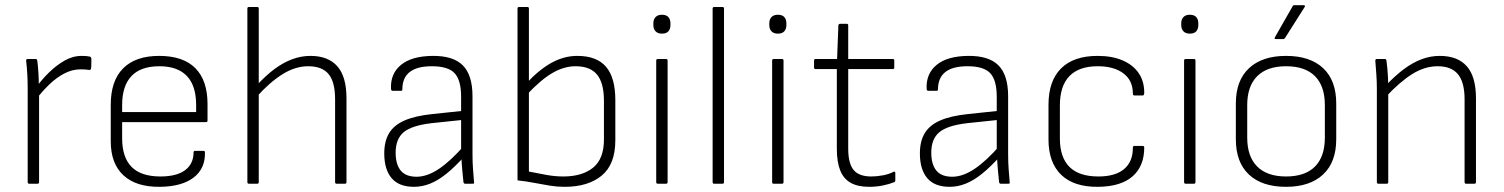

<svg xmlns="http://www.w3.org/2000/svg" viewBox="-20 -710 5811 742"><path d="M93 0Q87 0 87 -6V-368Q87 -397 85.5 -423Q84 -449 81 -476Q81 -482 87 -482H118Q123 -482 124 -476Q127 -454 128.5 -428.5Q130 -403 130 -379L131 -351V-6Q131 0 125 0ZM121 -328V-374Q142 -403 169.5 -430Q197 -457 229 -475.5Q261 -494 296 -494Q317 -494 328 -491Q332 -490 333 -484Q333 -475 333 -464.5Q333 -454 332 -446Q331 -438 322 -440Q317 -441 309.5 -441.5Q302 -442 291 -442Q259 -442 228.5 -426Q198 -410 171 -384Q144 -358 121 -328Z M598 12Q506 13 457 -32.5Q408 -78 408 -164V-305Q408 -398 456 -446Q504 -494 595 -494Q688 -494 735 -446.5Q782 -399 782 -308V-244Q782 -238 776 -238H452V-176Q452 -102 488.5 -65Q525 -28 600 -28Q663 -28 695.5 -52.5Q728 -77 728 -121Q728 -127 734 -127H766Q772 -127 772 -122Q774 -59 728.5 -24Q683 11 598 12ZM452 -277H738V-304Q738 -379 702 -416.5Q666 -454 596 -454Q524 -454 488 -416Q452 -378 452 -304Z M1281 0Q1275 0 1275 -6V-326Q1275 -393 1250 -423.5Q1225 -454 1171 -454Q1121 -454 1071.5 -423Q1022 -392 972 -336V-380Q1007 -418 1040.5 -443Q1074 -468 1109 -481Q1144 -494 1180 -494Q1248 -494 1283.5 -454Q1319 -414 1319 -330V-6Q1319 0 1313 0ZM942 0Q936 0 936 -6V-677Q936 -683 942 -683H974Q980 -683 980 -677V-6Q980 0 974 0Z M1777 0Q1774 0 1772.5 -2.5Q1771 -5 1771 -7Q1769 -26 1766.5 -52.5Q1764 -79 1763 -105L1762 -125V-336Q1762 -400 1737 -427Q1712 -454 1649 -454Q1535 -454 1535 -365Q1535 -359 1530 -359H1497Q1491 -359 1491 -369Q1489 -426 1530 -459.5Q1571 -493 1651 -494Q1731 -495 1768.5 -457.5Q1806 -420 1806 -338V-114Q1806 -83 1808 -56.5Q1810 -30 1812 -6Q1814 0 1807 0ZM1580 12Q1522 12 1493.5 -21.5Q1465 -55 1465 -117Q1465 -164 1483.5 -195Q1502 -226 1542.5 -244Q1583 -262 1649 -269L1772 -282V-247L1648 -234Q1571 -225 1540 -199Q1509 -173 1509 -120Q1509 -75 1528.5 -51Q1548 -27 1590 -27Q1631 -27 1676.5 -57.5Q1722 -88 1776 -150V-107Q1737 -64 1704.5 -38Q1672 -12 1641.5 0Q1611 12 1580 12Z M2162 12Q2133 12 2105 7.5Q2077 3 2046.5 -3Q2016 -9 1980 -13V-677Q1980 -683 1986 -683H2018Q2024 -683 2024 -677V-47Q2059 -40 2092 -34Q2125 -28 2157 -28Q2230 -28 2272 -62Q2314 -96 2314 -171V-320Q2314 -389 2287.5 -421.5Q2261 -454 2204 -454Q2160 -454 2115 -428Q2070 -402 2014 -342L2015 -389Q2066 -443 2113.5 -468.5Q2161 -494 2211 -494Q2286 -494 2322 -452Q2358 -410 2358 -323V-168Q2358 -75 2305.5 -31.5Q2253 12 2162 12Z M2522 0Q2516 0 2516 -6V-476Q2516 -482 2522 -482H2554Q2560 -482 2560 -476V-6Q2560 0 2554 0ZM2538 -580Q2522 -580 2513.5 -589Q2505 -598 2505 -613V-620Q2505 -635 2513.5 -644Q2522 -653 2538 -653Q2555 -653 2563 -644Q2571 -635 2571 -620V-613Q2571 -598 2563 -589Q2555 -580 2538 -580Z M2740 0Q2734 0 2734 -6V-677Q2734 -683 2740 -683H2772Q2778 -683 2778 -677V-6Q2778 0 2772 0Z M2970 0Q2964 0 2964 -6V-476Q2964 -482 2970 -482H3002Q3008 -482 3008 -476V-6Q3008 0 3002 0ZM2986 -580Q2970 -580 2961.5 -589Q2953 -598 2953 -613V-620Q2953 -635 2961.5 -644Q2970 -653 2986 -653Q3003 -653 3011 -644Q3019 -635 3019 -620V-613Q3019 -598 3011 -589Q3003 -580 2986 -580Z M3339 12Q3295 12 3267.5 -3.5Q3240 -19 3227 -51.5Q3214 -84 3214 -136V-443H3132Q3126 -443 3126 -449V-476Q3126 -482 3132 -482H3215L3220 -612Q3221 -618 3227 -618H3252Q3258 -618 3258 -612V-482H3430Q3436 -482 3436 -476V-449Q3436 -443 3430 -443H3258V-136Q3258 -78 3279 -53Q3300 -28 3347 -28Q3369 -28 3392.5 -32.5Q3416 -37 3433 -46Q3440 -49 3440 -41V-13Q3440 -8 3436 -6Q3416 2 3391 7Q3366 12 3339 12Z M3847 0Q3844 0 3842.5 -2.5Q3841 -5 3841 -7Q3839 -26 3836.5 -52.5Q3834 -79 3833 -105L3832 -125V-336Q3832 -400 3807 -427Q3782 -454 3719 -454Q3605 -454 3605 -365Q3605 -359 3600 -359H3567Q3561 -359 3561 -369Q3559 -426 3600 -459.5Q3641 -493 3721 -494Q3801 -495 3838.5 -457.5Q3876 -420 3876 -338V-114Q3876 -83 3878 -56.5Q3880 -30 3882 -6Q3884 0 3877 0ZM3650 12Q3592 12 3563.5 -21.5Q3535 -55 3535 -117Q3535 -164 3553.5 -195Q3572 -226 3612.5 -244Q3653 -262 3719 -269L3842 -282V-247L3718 -234Q3641 -225 3610 -199Q3579 -173 3579 -120Q3579 -75 3598.5 -51Q3618 -27 3660 -27Q3701 -27 3746.5 -57.5Q3792 -88 3846 -150V-107Q3807 -64 3774.5 -38Q3742 -12 3711.5 0Q3681 12 3650 12Z M4224 12Q4130 13 4081 -34.5Q4032 -82 4032 -171V-305Q4032 -397 4080.5 -445.5Q4129 -494 4222 -494Q4278 -494 4318.5 -476.5Q4359 -459 4380.5 -427.5Q4402 -396 4402 -352Q4402 -341 4396 -341H4364Q4358 -341 4358 -349Q4358 -399 4321.5 -426.5Q4285 -454 4222 -454Q4150 -454 4113 -416Q4076 -378 4076 -302V-175Q4076 -102 4113 -65Q4150 -28 4225 -28Q4290 -28 4324 -56.5Q4358 -85 4358 -138Q4358 -146 4363 -146H4396Q4402 -146 4402 -140Q4402 -68 4357 -28.5Q4312 11 4224 12Z M4562 0Q4556 0 4556 -6V-476Q4556 -482 4562 -482H4594Q4600 -482 4600 -476V-6Q4600 0 4594 0ZM4578 -580Q4562 -580 4553.5 -589Q4545 -598 4545 -613V-620Q4545 -635 4553.5 -644Q4562 -653 4578 -653Q4595 -653 4603 -644Q4611 -635 4611 -620V-613Q4611 -598 4603 -589Q4595 -580 4578 -580Z M4950 12Q4857 12 4806.5 -35.5Q4756 -83 4756 -172V-310Q4756 -399 4807 -446.5Q4858 -494 4950 -494Q5043 -494 5093.5 -446.5Q5144 -399 5144 -310V-172Q5144 -83 5093 -35.5Q5042 12 4950 12ZM4950 -28Q5024 -28 5062 -66.5Q5100 -105 5100 -178V-304Q5100 -377 5062 -415.5Q5024 -454 4950 -454Q4877 -454 4838.5 -415.5Q4800 -377 4800 -304V-178Q4800 -105 4838.5 -66.5Q4877 -28 4950 -28ZM4910 -559Q4904 -559 4907 -566L4975 -685Q4977 -690 4982 -690H5018Q5022 -690 5023 -687.5Q5024 -685 5022 -683L4946 -563Q4943 -559 4939 -559Z M5646 0Q5640 0 5640 -6V-326Q5640 -392 5614.5 -423Q5589 -454 5536 -454Q5486 -454 5438 -424Q5390 -394 5336 -336V-380Q5371 -417 5405 -442.5Q5439 -468 5473.5 -481Q5508 -494 5544 -494Q5613 -494 5648.5 -454Q5684 -414 5684 -330V-6Q5684 0 5678 0ZM5307 0Q5301 0 5301 -6V-367Q5301 -393 5299 -422.5Q5297 -452 5295 -475Q5295 -482 5301 -482H5332Q5337 -482 5338 -476Q5340 -463 5341.5 -445.5Q5343 -428 5344 -410Q5345 -392 5345 -375V-359V-6Q5345 0 5339 0Z"/></svg>

Font: Sofia Sans ExtraLight
Style: Regular
Weight: 250
Version: Version 4.100-B